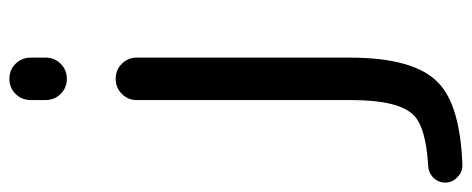

<svg xmlns="http://www.w3.org/2000/svg" viewBox="-344 -494 1010 411"><g transform="rotate(-90 161.5 -289.0)"><path d="M152.3 -697.3V-728.5Q152.3 -748 165.5 -761.2Q178.7 -774.4 197.8 -774.4Q216.8 -774.4 230 -761.2Q243.2 -748 243.2 -728.5V-697.3Q243.2 -677.7 230 -664.6Q216.8 -651.4 197.8 -651.4Q178.7 -651.4 165.5 -664.6Q152.3 -677.7 152.3 -697.3ZM14.6 195.3Q13.7 195.3 12.7 195.3Q-2 195.3 -11.7 185.5Q-24.4 174.8 -24.4 158.2Q-24.4 144.5 -14.6 133.8Q-3.9 123 11.7 122.1Q92.8 117.2 119.1 91.8Q152.3 60.5 152.3 -43V-502Q152.3 -520.5 165.5 -533.7Q178.7 -546.9 197.8 -546.9Q216.8 -546.9 230 -533.7Q243.2 -520.5 243.2 -502V-46.9Q243.2 93.8 188.5 144.5Q140.6 190.4 14.6 195.3Z"/></g></svg>

Font: Gen Jyuu GothicX Regular
Style: Regular
Weight: 400
Designer: [Source Han Sans]
Ryoko NISHIZUKA  (kana & ideographs); Paul D. Hunt (Latin, Greek & Cyrillic); Wenlong ZHANG  (bopomofo
Version: Version 1.002.20150607